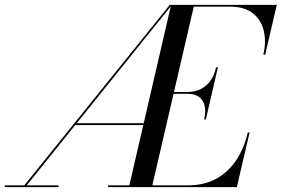

<svg xmlns="http://www.w3.org/2000/svg" viewBox="-45 -770 1159 790"><path d="M49 0 653.5 -750H662.5L59 0ZM-25 0V-7.5H195.5V0ZM264 -255.5V-263H554.5V-255.5ZM400 0V-7.5H728.5Q797 -7.5 846.5 -35.5Q896 -63.5 928 -112.5Q960 -161.5 974.5 -225H982L929.5 0ZM485.5 0 659 -750H754L580 0ZM795 -278.5Q802.5 -312 796.8 -335.5Q791 -359 773.8 -371.5Q756.5 -384 728 -384H657V-391.5H728Q756.5 -391.5 780 -403Q803.5 -414.5 820.2 -437Q837 -459.5 844 -493H851.5L802 -278.5ZM1038.5 -545Q1051 -598.5 1040.2 -643.5Q1029.5 -688.5 995.2 -715.5Q961 -742.5 902.5 -742.5H678.5V-750H1094L1046 -545Z"/></svg>

Font: Bodoni Moda 28pt
Style: Italic
Weight: 400
Italic angle: -13°
Designer: Owen Earl
Foundry: indestructible type
Version: Version 2.004